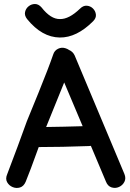

<svg xmlns="http://www.w3.org/2000/svg" viewBox="-20 -936 650 957"><path d="M108 -30Q128 -78 173 -203Q287 -203 423 -208Q428 -208 433 -209L508 -31Q517 -8 536 -2Q555 4 573 -4Q591 -12 600 -29.5Q609 -47 600 -69L352 -660Q343 -679 324 -687Q317 -692 308 -695Q288 -702 269.5 -693Q251 -684 245 -664Q222 -597 172 -474L114 -332L68 -206L16 -68Q6 -45 15.5 -28Q25 -11 43 -3.5Q61 4 79.5 -1.5Q98 -7 108 -30ZM210 -303 300 -525 392 -307Q295 -304 210 -303ZM278 -749Q362 -748 444 -830Q460 -846 458 -863.5Q456 -881 443.5 -893.5Q431 -906 413 -907.5Q395 -909 379 -893Q324 -840 279 -841Q233 -840 187 -899Q172 -916 154.5 -916Q137 -916 123 -905Q109 -894 105 -876.5Q101 -859 115 -841Q189 -750 278 -749Z"/></svg>

Font: Balsamiq Sans
Style: Regular
Weight: 400
Designer: Michael Angeles
Foundry: Balsamiq SRL
Version: Version 1.020; ttfautohint (v1.8.4.7-5d5b);gftools[0.9.26]